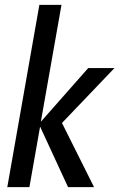

<svg xmlns="http://www.w3.org/2000/svg" viewBox="-20 -770 491 790"><path d="M101 0H10L142 -750H233L148 -269L343 -490H451L235 -264L367 0H260L145 -249Z"/></svg>

Font: Cabin
Style: Italic
Weight: 400
Designer: Pablo Impallari
Foundry: Pablo Impallari. www.impallari.com Igino Marini. www.ikern.com
Version: Version 1.005